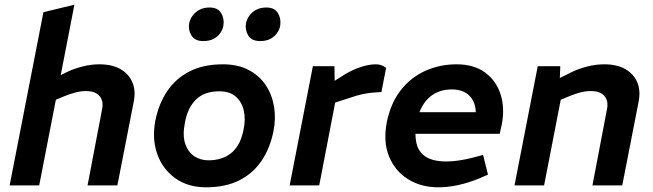

<svg xmlns="http://www.w3.org/2000/svg" viewBox="-20 -790 2784 818"><path d="M21 0 165 -738 297 -770 230 -425 187 -444 265 -483Q294 -497 330.5 -506.5Q367 -516 404 -516Q457 -516 492.5 -496Q528 -476 543.5 -440.5Q559 -405 550 -358L480 0H353L415 -325Q422 -360 404 -381Q386 -402 347 -402Q325 -402 303 -396.5Q281 -391 254 -380L218 -365L147 0Z M858 8Q781 8 727 -30.5Q673 -69 650 -133.5Q627 -198 642 -277Q656 -347 692 -401Q728 -455 787 -485.5Q846 -516 930 -516Q993 -516 1039 -492Q1085 -468 1112 -427.5Q1139 -387 1147.5 -336Q1156 -285 1145 -231Q1131 -160 1095 -106Q1059 -52 1000 -22Q941 8 858 8ZM868 -107Q929 -107 967.5 -140Q1006 -173 1018 -240Q1027 -283 1018.5 -319.5Q1010 -356 984.5 -378.5Q959 -401 915 -401Q850 -401 814.5 -365.5Q779 -330 768 -268Q757 -214 769 -178Q781 -142 807.5 -124.5Q834 -107 868 -107ZM846 -615Q810 -615 795.5 -639Q781 -663 786 -691Q790 -709 801 -724Q812 -739 830 -748.5Q848 -758 873 -758Q908 -758 922 -734.5Q936 -711 932 -683Q930 -666 919 -650Q908 -634 890 -624.5Q872 -615 846 -615ZM1088 -615Q1052 -615 1037.5 -639Q1023 -663 1028 -691Q1032 -709 1043 -724Q1054 -739 1072 -748.5Q1090 -758 1115 -758Q1150 -758 1164 -734.5Q1178 -711 1174 -683Q1172 -666 1161 -650Q1150 -634 1132 -624.5Q1114 -615 1088 -615Z M1214 0 1313 -508H1405L1406 -419L1378 -428L1449 -473Q1482 -493 1517 -504.5Q1552 -516 1582 -516Q1606 -516 1625 -501L1605 -398Q1584 -397 1564 -395Q1544 -393 1523 -388.5Q1502 -384 1476 -375L1408 -353L1340 0Z M1848 8Q1774 8 1718.5 -26.5Q1663 -61 1637.5 -123.5Q1612 -186 1628 -270Q1645 -352 1688 -406.5Q1731 -461 1792.5 -488.5Q1854 -516 1925 -516Q2000 -516 2047.5 -480.5Q2095 -445 2113 -387Q2131 -329 2118 -261L2109 -220H1750Q1750 -178 1765 -152Q1780 -126 1809.5 -114Q1839 -102 1881 -102Q1907 -102 1936.5 -106.5Q1966 -111 1997 -119L2038 -130L2059 -46L2022 -30Q1976 -11 1932 -1.5Q1888 8 1848 8ZM1767 -312H2007Q2006 -356 1979.5 -382.5Q1953 -409 1905 -409Q1856 -409 1821 -384.5Q1786 -360 1767 -312Z M2172 0 2271 -508H2367L2364 -425L2338 -444L2416 -483Q2445 -497 2481.5 -506.5Q2518 -516 2555 -516Q2608 -516 2643.5 -496Q2679 -476 2694.5 -440.5Q2710 -405 2701 -358L2631 0H2504L2566 -325Q2573 -360 2555 -381Q2537 -402 2498 -402Q2476 -402 2454 -396.5Q2432 -391 2405 -380L2369 -365L2298 0Z"/></svg>

Font: REM Medium
Style: Italic
Weight: 500
Italic angle: -11°
Designer: Octavio Pardo
Foundry: Ashler Design
Version: Version 1.005;gftools[0.9.28]